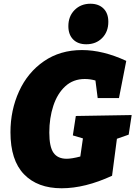

<svg xmlns="http://www.w3.org/2000/svg" viewBox="-20 -993 725 1028"><path d="M685 -377 669 -272 606 -250 580 -52Q435 15 310 15Q181 15 108.5 -60Q36 -135 36 -285Q36 -403 82 -504Q128 -605 215 -665Q302 -725 419 -725Q531 -725 656 -667L617 -468H503L491 -562Q463 -570 434 -570Q372 -570 329.5 -531Q287 -492 265.5 -426.5Q244 -361 244 -283Q244 -207 266.5 -175Q289 -143 337 -143Q364 -143 410 -155L424 -252L370 -268L386 -372ZM346 -853Q346 -906 379.5 -939.5Q413 -973 464 -973Q508 -973 534 -947.5Q560 -922 560 -876Q560 -823 527 -789.5Q494 -756 442 -756Q397 -756 371.5 -782Q346 -808 346 -853Z"/></svg>

Font: Bitter Pro Black
Style: Italic
Weight: 900
Italic angle: -9°
Designer: Sol Matas, and Bitter project Authors
Foundry: Sol Matas
Version: Version 1.010